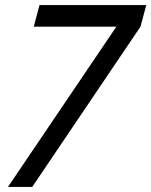

<svg xmlns="http://www.w3.org/2000/svg" viewBox="-20 -740 599 760"><path d="M11.5 0H107.5L536.1 -634.5L559 -720H136.5L113.6 -634.5H440.6Z"/></svg>

Font: Manrope
Style: MediumItalic
Weight: 500
Italic angle: -15°
Designer: Mikhail Sharanda
Foundry: Mikhail Sharanda
Version: Version 4.502;hotconv 1.0.109;makeotfexe 2.5.65596